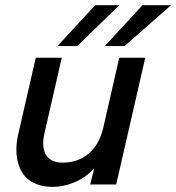

<svg xmlns="http://www.w3.org/2000/svg" viewBox="-20 -710 678 739"><path d="M201.2 -532.7 346.2 -689.9H439L277.3 -532.7ZM383.3 -532.7 528.3 -689.9H638.2L459.5 -532.7ZM183.1 9.3Q146.5 9.3 118.9 -2Q91.3 -13.2 75.2 -32.5Q59.1 -51.8 51 -77.9Q43 -104 43 -133.1Q43 -162.1 50.3 -193.8L117.7 -487.8H217.8L151.9 -200.7Q138.7 -145.5 156.5 -114.7Q174.3 -84 221.7 -84Q279.3 -84 320.6 -118.4Q361.8 -152.8 377.4 -217.8L439 -487.8H539.1L427.2 0H327.1L342.8 -62.5Q309.1 -25.9 266.8 -8.3Q224.6 9.3 183.1 9.3Z"/></svg>

Font: HK Grotesk SmBold Legacy Italic
Style: Regular
Weight: 600
Italic angle: -13°
Designer: Alfredo Marco Pradil
Foundry: Hanken Design Co.
Version: Version 2.022;PS 002.022;hotconv 1.0.88;makeotf.lib2.5.64775